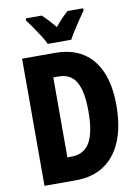

<svg xmlns="http://www.w3.org/2000/svg" viewBox="-100 -996 771 1062"><g transform="rotate(-10 286.0 -465.0)"><path d="M531 -371Q531 -252 496.5 -169Q462 -86 396.5 -43Q331 0 238 0H62V-714H248Q339 -714 402 -674.5Q465 -635 498 -558.5Q531 -482 531 -371ZM373 -364Q373 -441 359 -489Q345 -537 316.5 -559.5Q288 -582 245 -582H214V-133H236Q308 -133 340.5 -189.5Q373 -246 373 -364ZM216 -770Q208 -789 190.5 -816.5Q173 -844 154 -871.5Q135 -899 121 -917V-930H210Q226 -916 244 -896.5Q262 -877 282 -853Q303 -879 320.5 -897Q338 -915 355 -930H443V-917Q429 -898 411 -871Q393 -844 376 -817.5Q359 -791 348 -770Z"/></g></svg>

Font: Noto Sans Khmer ExtraCondensed ExtraBold
Style: Regular
Weight: 800
Width: 2
Designer: Danh Hong and the Monotype Design Team
Foundry: Monotype Imaging Inc.
Version: Version 2.004